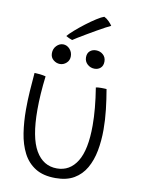

<svg xmlns="http://www.w3.org/2000/svg" viewBox="-99 -965 786 1055"><g transform="rotate(10 294.5 -438.0)"><path d="M417.5 -507Q428.5 -509.5 447 -509.5Q454.5 -509.5 463.5 -509.2Q472.5 -509 477 -508.5Q486.5 -454 493 -397Q499.5 -340 499.5 -285.5Q499.5 -223 489 -167.5Q478.5 -112 454 -69.2Q429.5 -26.5 388.2 -2.2Q347 22 285 22Q216.5 22 172.5 -5.5Q128.5 -33 104 -80.8Q79.5 -128.5 70 -190.2Q60.5 -252 60.5 -321Q60.5 -372 64 -424.5Q67.5 -477 72 -527Q77 -527 85.8 -526.2Q94.5 -525.5 102 -525Q111 -524 119.5 -522.5Q128 -521 135 -519Q122.5 -416.5 122.5 -331Q122.5 -176 164.8 -103.8Q207 -31.5 283.5 -31.5Q355.5 -31.5 396 -96.8Q436.5 -162 436.5 -298Q436.5 -390 417.5 -507ZM200.5 -599.5Q180.5 -599.5 163.8 -613.2Q147 -627 147 -650.5Q147 -675.5 163.2 -692.2Q179.5 -709 200 -709Q221 -709 236.8 -692Q252.5 -675 252.5 -651Q252.5 -628.5 236.5 -614Q220.5 -599.5 200.5 -599.5ZM392 -607Q369.5 -607 352.5 -622.2Q335.5 -637.5 335.5 -661Q335.5 -683.5 349.2 -695.8Q363 -708 383.5 -708Q406.5 -708 423 -693.5Q439.5 -679 439.5 -655Q439.5 -632 426 -619.5Q412.5 -607 392 -607ZM396 -897.5Q410 -891 423 -877.8Q436 -864.5 442 -855Q433 -851 412.2 -840Q391.5 -829 365.8 -814.2Q340 -799.5 314.8 -784.5Q289.5 -769.5 270.2 -757.8Q251 -746 244 -741Q238 -742.5 225.8 -748Q213.5 -753.5 208.5 -757Q220 -771 244.5 -792.5Q269 -814 298.5 -836.5Q328 -859 354.8 -876Q381.5 -893 396 -897.5Z"/></g></svg>

Font: Grandstander ExtraLight
Style: Regular
Weight: 200
Designer: Tyler Finck
Foundry: Etcetera Type Co
Version: Version 1.200; ttfautohint (v1.8.3)